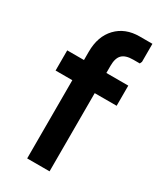

<svg xmlns="http://www.w3.org/2000/svg" viewBox="-184 -787 719 854"><g transform="rotate(30 176.0 -360.0)"><path d="M107.7 0V-548Q107.7 -627 152 -673.5Q196.3 -720 270 -720H335.3V-627.3L330.3 -616.3H296.7Q257.7 -616.3 240.2 -599Q222.7 -581.7 222.7 -542.3V0ZM21.7 -401.7V-505.3H335.3V-401.7Z"/></g></svg>

Font: Fustat
Style: Regular
Weight: 400
Designer: Mohamed Gaber, Khaled Hosny, Laura Garcia Mut
Foundry: Kief Type Foundry, Alif Type Foundry, Hard Type Foundry
Version: Version 1.007